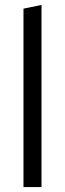

<svg xmlns="http://www.w3.org/2000/svg" viewBox="-20 -757 263 777"><path d="M75 0V-722L148 -737V0Z"/></svg>

Font: Red Hat Text VF
Style: Regular
Weight: 400
Designer: Pentagram, MCKL
Foundry: Pentagram, MCKL
Version: Version 1.023